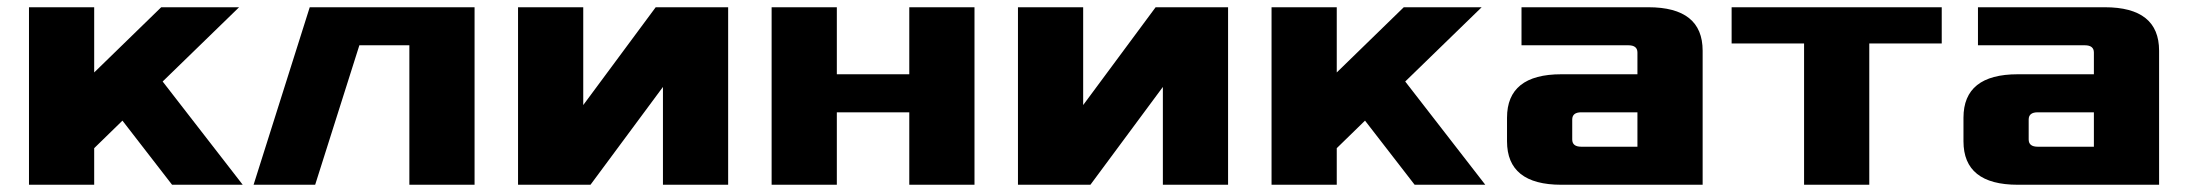

<svg xmlns="http://www.w3.org/2000/svg" viewBox="-20 -510 6040 530"><path d="M60 0V-490H240V-310L425 -490H640L429 -285L650 0H455L318 -177L240 -101V0Z M680 0 835 -490H1290V0H1110V-385H972L850 0Z M1410 0V-490H1590V-220L1790 -490H1990V0H1810V-270L1610 0Z M2110 0V-490H2290V-305H2490V-490H2670V0H2490V-200H2290V0Z M2790 0V-490H2970V-220L3170 -490H3370V0H3190V-270L2990 0Z M3490 0V-490H3670V-310L3855 -490H4070L3859 -285L4080 0H3885L3748 -177L3670 -101V0Z M4140 -120V-185Q4140 -305 4290 -305H4500V-365Q4500 -385 4475 -385H4180V-490H4530Q4680 -490 4680 -370V0H4290Q4140 0 4140 -120ZM4320 -125Q4320 -105 4345 -105H4500V-200H4345Q4320 -200 4320 -180Z M4760 -390V-490H5340V-390H5140V0H4960V-390Z M5400 -120V-185Q5400 -305 5550 -305H5760V-365Q5760 -385 5735 -385H5440V-490H5790Q5940 -490 5940 -370V0H5550Q5400 0 5400 -120ZM5580 -125Q5580 -105 5605 -105H5760V-200H5605Q5580 -200 5580 -180Z"/></svg>

Font: Xolonium
Style: Bold
Weight: 700
Designer: Severin Meyer
Version: Version 4.2